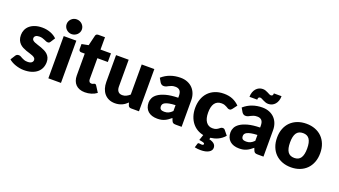

<svg xmlns="http://www.w3.org/2000/svg" viewBox="-71 -1394 3912 2215"><g transform="rotate(20 1885.0 -287.0)"><path d="M382 -405Q376 -395.5 369.2 -391.5Q362.5 -387.5 352 -387.5Q341 -387.5 330 -392.2Q319 -397 306.2 -402.5Q293.5 -408 277.5 -412.8Q261.5 -417.5 241 -417.5Q211.5 -417.5 195.8 -406.2Q180 -395 180 -375Q180 -360.5 190.2 -351Q200.5 -341.5 217.5 -334.2Q234.5 -327 256 -320.5Q277.5 -314 300 -306Q322.5 -298 344 -287.2Q365.5 -276.5 382.5 -260.8Q399.5 -245 409.8 -222.5Q420 -200 420 -168.5Q420 -130 406 -97.5Q392 -65 364.2 -41.5Q336.5 -18 295.8 -5Q255 8 202 8Q175.5 8 149 3Q122.5 -2 97.8 -10.5Q73 -19 52 -30.8Q31 -42.5 16 -56L52 -113Q58 -123 67.2 -128.8Q76.5 -134.5 91 -134.5Q104.5 -134.5 115.2 -128.5Q126 -122.5 138.5 -115.5Q151 -108.5 167.8 -102.5Q184.5 -96.5 210 -96.5Q228 -96.5 240.5 -100.2Q253 -104 260.5 -110.5Q268 -117 271.5 -125Q275 -133 275 -141.5Q275 -157 264.5 -167Q254 -177 237 -184.2Q220 -191.5 198.2 -197.8Q176.5 -204 154 -212Q131.5 -220 109.8 -231.2Q88 -242.5 71 -259.8Q54 -277 43.5 -302Q33 -327 33 -362.5Q33 -395.5 45.8 -425.2Q58.5 -455 84 -477.5Q109.5 -500 148 -513.2Q186.5 -526.5 238 -526.5Q266 -526.5 292.2 -521.5Q318.5 -516.5 341.5 -507.5Q364.5 -498.5 383.5 -486.2Q402.5 -474 417 -459.5Z M656.5 -518.5V0H501.5V-518.5ZM672.5 -660.5Q672.5 -642 665 -625.8Q657.5 -609.5 644.5 -597.2Q631.5 -585 614.2 -577.8Q597 -570.5 577.5 -570.5Q558.5 -570.5 542 -577.8Q525.5 -585 512.8 -597.2Q500 -609.5 492.8 -625.8Q485.5 -642 485.5 -660.5Q485.5 -679.5 492.8 -696Q500 -712.5 512.8 -725Q525.5 -737.5 542 -744.5Q558.5 -751.5 577.5 -751.5Q597 -751.5 614.2 -744.5Q631.5 -737.5 644.5 -725Q657.5 -712.5 665 -696Q672.5 -679.5 672.5 -660.5Z M950.5 8Q913.5 8 885.2 -2.8Q857 -13.5 837.8 -33.2Q818.5 -53 808.5 -81Q798.5 -109 798.5 -143.5V-411.5H754.5Q742.5 -411.5 734 -419.2Q725.5 -427 725.5 -442V-502.5L808 -518.5L838.5 -645Q844.5 -669 872.5 -669H953.5V-517.5H1082V-411.5H953.5V-154Q953.5 -136 962.2 -124.2Q971 -112.5 987.5 -112.5Q996 -112.5 1001.8 -114.2Q1007.5 -116 1011.8 -118.2Q1016 -120.5 1019.8 -122.2Q1023.5 -124 1028.5 -124Q1035.5 -124 1039.8 -120.8Q1044 -117.5 1048.5 -110.5L1095.5 -37Q1065.5 -14.5 1028 -3.2Q990.5 8 950.5 8Z M1614 -518.5V0H1518Q1489 0 1480 -26L1471 -56Q1456 -41.5 1440 -29.8Q1424 -18 1405.8 -9.8Q1387.5 -1.5 1366.2 3.2Q1345 8 1320 8Q1277.5 8 1244.8 -6.8Q1212 -21.5 1189.5 -48Q1167 -74.5 1155.5 -110.5Q1144 -146.5 1144 -189.5V-518.5H1299V-189.5Q1299 -151 1316.5 -130Q1334 -109 1368 -109Q1393.5 -109 1415.8 -119.8Q1438 -130.5 1459 -149V-518.5Z M1986.5 -211Q1940 -209 1910 -203Q1880 -197 1862.5 -188Q1845 -179 1838.2 -167.5Q1831.5 -156 1831.5 -142.5Q1831.5 -116 1846 -105.2Q1860.5 -94.5 1888.5 -94.5Q1918.5 -94.5 1941 -105Q1963.5 -115.5 1986.5 -139ZM1707.5 -446.5Q1754.5 -488 1811.8 -508.2Q1869 -528.5 1934.5 -528.5Q1981.5 -528.5 2019.2 -513.2Q2057 -498 2083.2 -470.8Q2109.5 -443.5 2123.5 -406Q2137.5 -368.5 2137.5 -324V0H2066.5Q2044.5 0 2033.2 -6Q2022 -12 2014.5 -31L2003.5 -59.5Q1984 -43 1966 -30.5Q1948 -18 1928.8 -9.2Q1909.5 -0.5 1887.8 3.8Q1866 8 1839.5 8Q1804 8 1775 -1.2Q1746 -10.5 1725.8 -28.5Q1705.5 -46.5 1694.5 -73.2Q1683.5 -100 1683.5 -135Q1683.5 -163 1697.5 -191.8Q1711.5 -220.5 1746 -244.2Q1780.5 -268 1839 -284Q1897.5 -300 1986.5 -302V-324Q1986.5 -369.5 1967.8 -389.8Q1949 -410 1914.5 -410Q1887 -410 1869.5 -404Q1852 -398 1838.2 -390.5Q1824.5 -383 1811.5 -377Q1798.5 -371 1780.5 -371Q1764.5 -371 1753.5 -379Q1742.5 -387 1735.5 -398Z M2662.5 -81Q2643.5 -59 2622.8 -43.8Q2602 -28.5 2580.2 -18.5Q2558.5 -8.5 2536.2 -2.8Q2514 3 2492 5.5L2487 25Q2511 31 2526.8 39Q2542.5 47 2551.8 56.8Q2561 66.5 2565 78Q2569 89.5 2569 102Q2569 119.5 2559.2 133.5Q2549.5 147.5 2532 157.5Q2514.5 167.5 2489.8 172.8Q2465 178 2435 178Q2414.5 178 2397.2 176Q2380 174 2361 170L2375 123.5Q2378 110 2392 110Q2399.5 110 2406.5 111.8Q2413.5 113.5 2424 113.5Q2437 113.5 2442.5 109Q2448 104.5 2448 99Q2448 88 2432.8 83Q2417.5 78 2381 72.5L2404.5 4Q2364 -3.5 2328.5 -24.5Q2293 -45.5 2266.5 -79Q2240 -112.5 2224.8 -158.2Q2209.5 -204 2209.5 -260.5Q2209.5 -316.5 2226.2 -365.2Q2243 -414 2275.8 -449.8Q2308.5 -485.5 2356.8 -506Q2405 -526.5 2468.5 -526.5Q2529.5 -526.5 2575.5 -507Q2621.5 -487.5 2658.5 -450L2617.5 -395.5Q2610.5 -387 2604 -382Q2597.5 -377 2585.5 -377Q2574 -377 2564.8 -382.5Q2555.5 -388 2544 -394.8Q2532.5 -401.5 2517 -407Q2501.5 -412.5 2478.5 -412.5Q2450 -412.5 2429.2 -402Q2408.5 -391.5 2395 -372Q2381.5 -352.5 2375 -324.2Q2368.5 -296 2368.5 -260.5Q2368.5 -186 2397.2 -146Q2426 -106 2476.5 -106Q2503.5 -106 2519.2 -112.8Q2535 -119.5 2546 -127.8Q2557 -136 2566.2 -143Q2575.5 -150 2589.5 -150Q2608 -150 2617.5 -136.5Z M2991.5 -211Q2945 -209 2915 -203Q2885 -197 2867.5 -188Q2850 -179 2843.2 -167.5Q2836.5 -156 2836.5 -142.5Q2836.5 -116 2851 -105.2Q2865.5 -94.5 2893.5 -94.5Q2923.5 -94.5 2946 -105Q2968.5 -115.5 2991.5 -139ZM2712.5 -446.5Q2759.5 -488 2816.8 -508.2Q2874 -528.5 2939.5 -528.5Q2986.5 -528.5 3024.2 -513.2Q3062 -498 3088.2 -470.8Q3114.5 -443.5 3128.5 -406Q3142.5 -368.5 3142.5 -324V0H3071.5Q3049.5 0 3038.2 -6Q3027 -12 3019.5 -31L3008.5 -59.5Q2989 -43 2971 -30.5Q2953 -18 2933.8 -9.2Q2914.5 -0.5 2892.8 3.8Q2871 8 2844.5 8Q2809 8 2780 -1.2Q2751 -10.5 2730.8 -28.5Q2710.5 -46.5 2699.5 -73.2Q2688.5 -100 2688.5 -135Q2688.5 -163 2702.5 -191.8Q2716.5 -220.5 2751 -244.2Q2785.5 -268 2844 -284Q2902.5 -300 2991.5 -302V-324Q2991.5 -369.5 2972.8 -389.8Q2954 -410 2919.5 -410Q2892 -410 2874.5 -404Q2857 -398 2843.2 -390.5Q2829.5 -383 2816.5 -377Q2803.5 -371 2785.5 -371Q2769.5 -371 2758.5 -379Q2747.5 -387 2740.5 -398ZM2979 -693.5Q2991 -693.5 2998.5 -699.8Q3006 -706 3006 -726.5H3100Q3100 -695 3091.2 -669.8Q3082.5 -644.5 3067 -626.8Q3051.5 -609 3030.5 -599.5Q3009.5 -590 2985 -590Q2966.5 -590 2950.5 -595.8Q2934.5 -601.5 2920.8 -608.5Q2907 -615.5 2895.8 -621.2Q2884.5 -627 2876 -627Q2864 -627 2857 -620.2Q2850 -613.5 2850 -593H2755Q2755 -624.5 2764 -649.8Q2773 -675 2788.5 -693Q2804 -711 2825 -720.8Q2846 -730.5 2870 -730.5Q2888.5 -730.5 2904.8 -724.8Q2921 -719 2934.5 -712Q2948 -705 2959.2 -699.2Q2970.5 -693.5 2979 -693.5Z M3480.5 -526.5Q3539.5 -526.5 3588 -508Q3636.5 -489.5 3671.2 -455Q3706 -420.5 3725.2 -371.2Q3744.5 -322 3744.5 -260.5Q3744.5 -198.5 3725.2 -148.8Q3706 -99 3671.2 -64.2Q3636.5 -29.5 3588 -10.8Q3539.5 8 3480.5 8Q3421 8 3372.2 -10.8Q3323.5 -29.5 3288.2 -64.2Q3253 -99 3233.8 -148.8Q3214.5 -198.5 3214.5 -260.5Q3214.5 -322 3233.8 -371.2Q3253 -420.5 3288.2 -455Q3323.5 -489.5 3372.2 -508Q3421 -526.5 3480.5 -526.5ZM3480.5 -107Q3534 -107 3559.2 -144.8Q3584.5 -182.5 3584.5 -259.5Q3584.5 -336.5 3559.2 -374Q3534 -411.5 3480.5 -411.5Q3425.5 -411.5 3400 -374Q3374.5 -336.5 3374.5 -259.5Q3374.5 -182.5 3400 -144.8Q3425.5 -107 3480.5 -107Z"/></g></svg>

Font: Lato 2
Style: Regular
Weight: 900
Designer: Lukasz Dziedzic with Adam Twardoch and Botio Nikoltchev
Foundry: tyPoland Lukasz Dziedzic
Version: Version 2.015; 2015-08-06; http://www.latofonts.com/